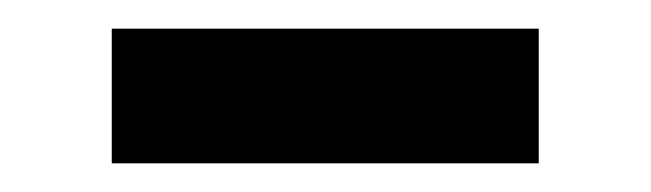

<svg xmlns="http://www.w3.org/2000/svg" viewBox="-20 -322 454 134"><path d="M356 -302V-208H58V-302Z"/></svg>

Font: Exo 2
Style: Bold
Weight: 700
Designer: Natanael Gama
Foundry: Natanael Gama
Version: Version 2.010